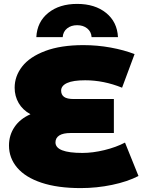

<svg xmlns="http://www.w3.org/2000/svg" viewBox="-20 -947 735 983"><path d="M689 -46Q633 -17 554 -0.5Q475 16 393 16Q275 16 192.5 -11.5Q110 -39 68 -88.5Q26 -138 26 -202Q26 -255 54.5 -297Q83 -339 136 -362Q96 -384 75.5 -419.5Q55 -455 55 -498Q55 -557 93.5 -606.5Q132 -656 211.5 -686Q291 -716 407 -716Q478 -716 546.5 -703.5Q615 -691 669 -670L605 -498Q511 -536 416 -536Q354 -536 323.5 -522Q293 -508 293 -483Q293 -462 308 -451Q323 -440 358 -440H563V-266H342Q303 -266 283.5 -253.5Q264 -241 264 -218Q264 -164 402 -164Q455 -164 514.5 -178.5Q574 -193 620 -217ZM375 -927Q466 -927 523 -881Q580 -835 584 -757H449Q447 -785 426.5 -801.5Q406 -818 375 -818Q344 -818 323.5 -801.5Q303 -785 301 -757H166Q170 -835 227 -881Q284 -927 375 -927Z"/></svg>

Font: Montserrat Alternates Black
Style: Regular
Weight: 900
Designer: Julieta Ulanovsky
Foundry: Julieta Ulanovsky
Version: Version 7.200